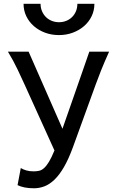

<svg xmlns="http://www.w3.org/2000/svg" viewBox="-20 -987 631 1019"><path d="M559.1 -712.9Q533.7 -656.2 517.1 -615Q500.5 -573.7 488.3 -539.6L367.2 -206.1Q343.8 -142.1 319.3 -100.1Q294.9 -58.1 268.8 -33.2Q242.7 -8.3 215.6 2Q188.5 12.2 160.2 12.2Q132.3 12.2 110.6 7.8Q88.9 3.4 73.2 -4.4L90.3 -95.2Q103 -87.4 119.6 -82.5Q136.2 -77.6 158.2 -77.6Q174.3 -77.6 187.7 -80.6Q201.2 -83.5 213.9 -95Q226.6 -106.4 240 -128.4Q253.4 -150.4 269 -188.5L109.9 -539.6Q95.2 -572.3 73.5 -617.9Q51.8 -663.6 22 -712.9H131.8L311.5 -303.7Q320.3 -329.1 331.3 -360.4Q342.3 -391.6 354 -425.3Q365.7 -459 377.7 -493.2Q389.6 -527.3 400.9 -559.6Q427.2 -634.3 454.1 -712.9ZM481 -966.8Q481 -931.2 466.3 -900.9Q451.7 -870.6 426 -848.4Q400.4 -826.2 366.2 -813.5Q332 -800.8 293 -800.8Q253.4 -800.8 219.2 -813.5Q185.1 -826.2 159.7 -848.4Q134.3 -870.6 119.6 -900.9Q105 -931.2 105 -966.8H195.3Q195.3 -945.3 203.1 -927.2Q210.9 -909.2 224.1 -896.2Q237.3 -883.3 255.1 -876.2Q272.9 -869.1 293 -869.1Q313.5 -869.1 331.3 -876.2Q349.1 -883.3 362.3 -896.2Q375.5 -909.2 383.1 -927.2Q390.6 -945.3 390.6 -966.8Z"/></svg>

Font: Andika FrenchTight
Style: Regular
Weight: 400
Designer: Victor Gaultney, Annie Olsen, Julie Remington, Don Collingsworth, Eric Hays, Becca Hirsbrunner
Foundry: SIL International
Version: Version 5.000 ; Dig1 Dig4Opn Dig7 LnSpcTght